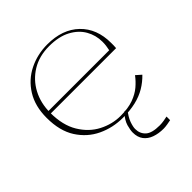

<svg xmlns="http://www.w3.org/2000/svg" viewBox="-187 -602 905 905"><g transform="rotate(-45 265.5 -149.5)"><path d="M53 -258H462Q465 -272 466.5 -283.5Q468 -295 468 -309Q468 -352 447 -389Q426 -426 383 -449Q340 -472 275 -472Q209 -472 160 -442Q111 -412 84 -361Q57 -310 57 -246Q57 -163 90 -108.5Q123 -54 174.5 -27.5Q226 -1 281 -1Q332 -1 366.5 -13.5Q401 -26 424.5 -46Q448 -66 465 -89L491 -66Q467 -41 437 -23Q407 -5 369 4Q331 13 283 13Q216 13 158 -14.5Q100 -42 64 -98Q28 -154 28 -241Q28 -319 62 -373.5Q96 -428 152.5 -456Q209 -484 275 -484Q376 -484 434.5 -427.5Q493 -371 493 -276Q493 -268 493 -259.5Q493 -251 492 -242H54ZM382 185Q349 185 322.5 175.5Q296 166 281 146Q266 126 266 95Q266 78 273 53Q280 28 307 -3H328Q303 28 294.5 52Q286 76 286 91Q286 122 307 141.5Q328 161 380 161Q395 161 409 158.5Q423 156 432 154V178Q423 180 408 182.5Q393 185 382 185Z"/></g></svg>

Font: Panamera Thin
Style: Regular
Weight: 100
Designer: Bastien Sozeau
Foundry: NBR — Bastien Sozeau
Version: Version 3.003;gftools[0.9.33]